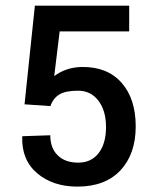

<svg xmlns="http://www.w3.org/2000/svg" viewBox="-20 -658 552 688"><path d="M442.9 -637.7V-545.4H193.8L174.3 -385.3Q217.3 -417.5 274.4 -418Q364.7 -418.9 415.5 -361.6Q466.3 -304.2 466.3 -205.1Q466.3 -106 411.6 -47.6Q356.9 10.7 257.3 10.7Q169.9 10.7 113.5 -36.9Q57.1 -84.5 59.6 -168L60.1 -169.9L160.2 -173.3Q160.2 -127.4 186.8 -101.3Q213.4 -75.2 260.3 -75.2Q307.1 -75.2 333.5 -109.4Q359.9 -143.6 359.9 -202.6Q359.9 -261.7 332.5 -297.4Q305.2 -333 259.8 -333Q214.4 -333 192.4 -319.3Q170.4 -305.7 160.6 -277.8L67.9 -284.2L105 -637.7Z"/></svg>

Font: Yantramanav Medium
Style: Regular
Weight: 500
Version: Version 1.001;PS 1.0;hotconv 1.0.72;makeotf.lib2.5.5900; ttf